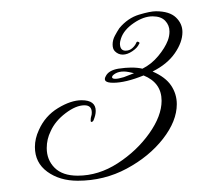

<svg xmlns="http://www.w3.org/2000/svg" viewBox="-20 -616 397 341"><path d="M118 -295Q86 -295 64 -311Q42 -327 42 -355Q42 -370 49 -385Q60 -410 83 -424Q106 -438 125 -438Q150 -438 150 -419Q150 -415 149 -411Q148 -407 146 -402Q145 -400 143 -399.5Q141 -399 141 -402Q141 -407 142 -409.5Q143 -412 143 -416Q143 -429 130 -429Q115 -429 96.5 -415Q78 -401 70 -383Q63 -369 63 -353Q63 -332 77 -318Q91 -304 118 -304Q155 -304 189 -326Q223 -348 245 -379Q267 -410 267 -437Q267 -469 235 -482Q203 -469 181 -469Q161 -469 168 -481Q173 -491 190 -494Q197 -495 202.5 -495.5Q208 -496 213 -496Q219 -496 224 -495.5Q229 -495 233 -494Q249 -502 261 -516.5Q273 -531 278 -544Q281 -552 281 -560Q281 -571 273.5 -579Q266 -587 251 -587Q235 -587 217.5 -575Q200 -563 195 -548Q193 -542 193 -539Q193 -526 203 -526Q210 -526 215 -530.5Q220 -535 222 -540Q223 -543 226 -541.5Q229 -540 227 -538Q224 -531 215 -525Q206 -519 198 -519Q190 -519 184 -525Q180 -529 180 -537Q180 -545 184 -552.5Q188 -560 192 -566Q207 -584 227 -590Q247 -596 257 -596Q281 -596 292.5 -585Q304 -574 304 -559Q304 -541 290.5 -521.5Q277 -502 251 -489Q274 -479 284 -464Q294 -449 294 -431Q294 -401 269.5 -369.5Q245 -338 205 -316.5Q165 -295 118 -295ZM185 -476Q190 -476 200 -479L218 -486Q214 -487 209 -488Q204 -489 200 -489Q191 -489 185 -485.5Q179 -482 179 -479Q179 -476 185 -476Z"/></svg>

Font: Mea Culpa
Style: Regular
Weight: 400
Designer: Robert E. Leuschke
Foundry: Robert E. Leuschke
Version: Version 1.010; ttfautohint (v1.8.3)